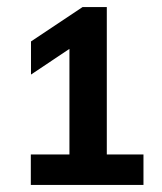

<svg xmlns="http://www.w3.org/2000/svg" viewBox="-20 -454 456 542"><path d="M281.5 -18H385V68H67V-18H176V-316L67.5 -243.5V-337L213 -434H281.5Z"/></svg>

Font: Encode Sans SemiBold
Style: Regular
Weight: 600
Designer: Multiple Designers
Foundry: Impallari Type
Version: Version 2.000